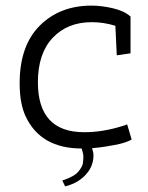

<svg xmlns="http://www.w3.org/2000/svg" viewBox="-20 -525 529 684"><path d="M202 118Q245 104 259.5 86Q274 68 275.5 55.5Q277 43 277 33Q277 23 271 4Q126 4 72 -109Q50 -155 50 -228Q50 -362 121.5 -433.5Q193 -505 306 -505Q342 -505 382.5 -495.5Q423 -486 445 -466V-335L396 -328L391 -433Q350 -446 307 -446Q220 -446 167.5 -390Q115 -334 115 -232Q115 -54 280 -54Q346 -54 416 -76Q430 -80 433 -82L449 -28Q429 -16 388.5 -8.5Q348 -1 331.5 0.5Q315 2 308 3Q313 18 313 28Q313 61 294 87Q265 126 212 139Z"/></svg>

Font: Antic
Style: Regular
Weight: 400
Designer: Santiago Orozco
Foundry: Typemade
Version: Version 1.0012